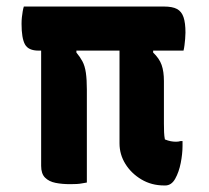

<svg xmlns="http://www.w3.org/2000/svg" viewBox="-20 -558 640 588"><path d="M53 -538H482Q508 -538 522 -530.5Q536 -523 542 -505.5Q548 -488 548 -458Q548 -449 547 -438.5Q546 -428 545 -419.5Q544 -411 542 -403H98Q67 -403 56.5 -422Q46 -441 46 -485Q46 -496 47 -505Q48 -514 49.5 -523Q51 -532 53 -538ZM106 -473H214V-397Q225 -384 232.5 -370Q240 -356 243 -335Q246 -314 246 -284Q246 -248 246 -212.5Q246 -177 246 -141.5Q246 -106 246 -70Q246 -34 246 1Q239 2 231.5 3.5Q224 5 215 5.5Q206 6 195 6Q170 6 150 2Q130 -2 118 -14Q106 -26 106 -50Q106 -103 106 -155.5Q106 -208 106 -261.5Q106 -315 106 -367.5Q106 -420 106 -473ZM539 -126Q539 -122 539 -118.5Q539 -115 539 -111Q539 -87 533.5 -59Q528 -31 516.5 -10.5Q505 10 486 10H483Q444 10 413 -8.5Q382 -27 364 -56Q346 -85 346 -119Q346 -163 346 -207.5Q346 -252 346 -296Q346 -340 346 -384.5Q346 -429 346 -473H449V-397Q468 -379 475 -359Q482 -339 482 -310Q482 -293 482 -276.5Q482 -260 482 -244Q482 -228 482 -212Q482 -196 482 -179Q482 -165 482.5 -153Q483 -141 485 -131Q495 -127 503 -125.5Q511 -124 519 -124Q523 -124 526.5 -124.5Q530 -125 533 -126Z"/></svg>

Font: Recursive Monospace Casual
Style: Bold
Weight: 700
Version: Version 1.047